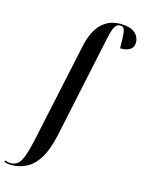

<svg xmlns="http://www.w3.org/2000/svg" viewBox="-270 -854 881 1178"><g transform="rotate(15 170.5 -265.0)"><path d="M-77 240Q-105 240 -125 232L-122 223Q-116 225 -106.5 227.5Q-97 230 -85 230Q-60 230 -42 215.5Q-24 201 -10 165Q4 129 19 62L156 -579Q197 -770 347 -770Q404 -770 435 -746Q466 -722 466 -683Q466 -624 381 -624Q381 -693 376.5 -726.5Q372 -760 346 -760Q324 -760 311 -736.5Q298 -713 285 -647L151 -15Q129 87 94 142Q59 197 14.5 218.5Q-30 240 -77 240Z"/></g></svg>

Font: Noto Serif Display ExtraCondensed SemiBold
Style: Italic
Weight: 600
Width: 2
Italic angle: -12°
Designer: Monotype Design Team
Foundry: Monotype Imaging Inc.
Version: Version 2.009